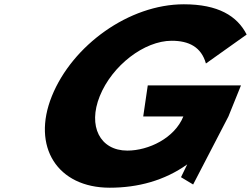

<svg xmlns="http://www.w3.org/2000/svg" viewBox="-20 -860 1170 895"><path d="M852.8 -93.8 823.7 -34 880.3 0 1044.7 -317 1103.3 -462H668.8L647.6 -317H834.6C793.8 -216 672.5 -158 573.5 -158C445.9 -158 388.5 -272 445.1 -412C502.9 -555 652.7 -670 780.3 -670C860.6 -670 918.2 -641 939.9 -564L1129.8 -699C1085.7 -786 996.4 -840 836.9 -840C581.7 -840 317.6 -649 221.8 -412C126.5 -176 247.3 15 491.5 15C623 15 746.9 -18.3 852.8 -93.8Z"/></svg>

Font: Hussar
Style: BdWideOblFour
Weight: 700
Foundry: Cannot Into Space Fonts
Version: Version 2.00